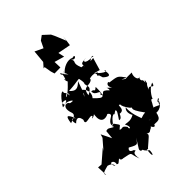

<svg xmlns="http://www.w3.org/2000/svg" viewBox="-434 -1288 1529 1529"><g transform="rotate(-45 331.0 -523.5)"><path d="M132 -252 61 -170 79 -196 -24 -107 -60 -110 -56 -22C-71 -47 -55 -51 17 -70C-44 -65 51 -74 46 -20C8 -84 77 -70 63 -21C77 -23 63 -2 109 -43C105 -22 126 -19 133 -20C232 1 188 -17 224 74C203 -27 269 28 238 -7C200 -18 209 -39 225 -49C302 -5 290 -23 322 -63C271 24 265 16 275 38C312 45 268 37 328 84C325 143 303 143 317 61C334 88 333 25 322 69C396 3 424 -10 401 -26C439 -10 428 -22 456 -33C488 -51 459 -106 517 -83C417 -116 485 19 499 -36C546 -35 572 -22 582 -130C542 -107 591 -127 598 -151C525 -142 554 -93 542 -99C607 -70 659 -114 660 -158C693 -176 635 -115 647 -149C697 -183 642 -145 638 -115C580 -145 575 -138 550 -129C626 -138 602 -212 638 -188C620 -173 663 -263 723 -283C705 -219 694 -304 663 -262C690 -333 687 -278 696 -341C663 -294 694 -314 682 -354C687 -340 652 -368 691 -395C660 -360 643 -420 664 -455C530 -458 518 -436 597 -451C527 -498 608 -450 606 -458C563 -516 567 -513 481 -525C488 -545 433 -528 470 -481C412 -526 447 -517 441 -478C376 -546 399 -474 362 -503C405 -540 325 -521 330 -577C367 -574 341 -545 380 -577C381 -467 367 -458 299 -531C318 -550 331 -598 289 -636C233 -619 307 -633 260 -584C291 -638 292 -649 313 -709C268 -663 242 -665 207 -704C331 -710 310 -727 376 -708C371 -749 366 -720 324 -737C336 -712 344 -650 333 -660C339 -612 360 -608 293 -570C302 -661 358 -608 396 -649C371 -654 441 -674 473 -647C453 -597 445 -644 467 -645C536 -580 535 -618 521 -621C547 -518 474 -591 474 -591L451 -662L498 -649L529 -754L496 -751C545 -793 547 -751 531 -765C440 -761 449 -800 486 -795C422 -790 433 -787 432 -753C425 -779 442 -762 410 -768C374 -854 426 -824 391 -876C421 -825 459 -886 414 -871C372 -892 311 -864 282 -828C280 -884 297 -802 257 -847C273 -806 271 -869 297 -800C256 -844 269 -842 257 -855C244 -820 280 -864 251 -786C251 -823 229 -771 277 -737C255 -799 256 -751 176 -694C122 -655 204 -747 187 -673C176 -756 129 -719 152 -696C193 -753 156 -757 101 -677C181 -676 110 -646 81 -646C84 -655 108 -693 101 -651C132 -668 217 -611 143 -630C130 -661 69 -652 100 -567C109 -539 92 -529 37 -511C47 -587 61 -590 98 -498C83 -544 42 -534 64 -481C127 -546 129 -433 124 -458C100 -402 199 -461 197 -429C149 -404 246 -428 222 -459C197 -361 231 -332 291 -356C276 -370 331 -344 298 -323C238 -288 259 -270 256 -252C319 -351 337 -314 352 -320C331 -322 299 -295 358 -334C372 -326 354 -304 324 -258C361 -242 378 -342 361 -291C432 -278 387 -371 421 -337C415 -334 429 -298 456 -266C492 -241 421 -279 515 -154C470 -155 455 -121 452 -171C460 -169 387 -148 453 -144C479 -136 426 -193 434 -293C407 -271 417 -231 430 -212C389 -188 363 -197 333 -201C365 -137 324 -146 335 -171C303 -217 303 -187 273 -200C306 -235 314 -212 274 -269C226 -263 236 -233 267 -281C254 -209 236 -290 191 -268L184 -195L141 -282ZM204 -976 214 -917 224 -884 291 -885 289 -949 373 -925 361 -978 470 -957 483 -1049 475 -1002C457 -1042 443 -1086 423 -1123L369 -1173L332 -1146L304 -1088L235 -1121L225 -1013L191 -974Z"/></g></svg>

Font: Hussar Lance
Style: ExBd
Weight: 700
Foundry: Cannot Into Space Fonts, PlusOne Fonts
Version: Version 2.270